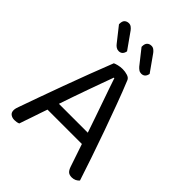

<svg xmlns="http://www.w3.org/2000/svg" viewBox="-233 -933 1058 1058"><g transform="rotate(45 296.0 -404.0)"><path d="M428 -162H160Q153 -142 145 -118.5Q137 -95 129.5 -72.5Q122 -50 115 -30.5Q108 -11 104 2Q90 8 71 8Q55 8 42.5 -0.5Q30 -9 30 -28Q30 -37 33 -46.5Q36 -56 40 -67Q55 -109 78.5 -175Q102 -241 129.5 -315.5Q157 -390 185.5 -465.5Q214 -541 238 -601Q246 -605 262 -609Q278 -613 295 -613Q315 -613 333.5 -607Q352 -601 357 -587Q381 -529 408.5 -454.5Q436 -380 464 -302Q492 -224 517.5 -148.5Q543 -73 563 -12Q555 -3 544 2.5Q533 8 519 8Q500 8 490 -0.5Q480 -9 473 -29ZM294 -545Q283 -515 269 -476.5Q255 -438 240 -396Q225 -354 210 -311Q195 -268 182 -229H407Q392 -274 376 -319.5Q360 -365 345.5 -407Q331 -449 318.5 -484.5Q306 -520 298 -545ZM106 -773V-777Q106 -798 116 -807Q126 -816 141 -816Q152 -816 160.5 -809.5Q169 -803 175 -795L243 -699Q237 -667 209 -667Q198 -667 189 -673Q180 -679 174 -687ZM282 -773V-777Q282 -797 291.5 -806.5Q301 -816 317 -816Q328 -816 336.5 -809.5Q345 -803 351 -795L419 -699Q413 -667 385 -667Q374 -667 365.5 -673Q357 -679 350 -687Z"/></g></svg>

Font: Baloo 2
Style: Regular
Weight: 400
Designer: Sarang Kulkarni and Ek Type
Foundry: Ek Type
Version: Version 1.640;hotconv 1.0.111;makeotfexe 2.5.65597; ttfautoh